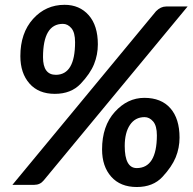

<svg xmlns="http://www.w3.org/2000/svg" viewBox="-20 -749 781 778"><path d="M485.4 -157.2Q485.4 -67.9 534.2 -67.9Q615.2 -68.4 615.7 -200.2Q615.7 -239.3 600.6 -256.8Q585.4 -274.4 565.9 -274.4Q527.8 -274.4 506.6 -242.9Q485.4 -211.4 485.4 -157.2ZM707.5 -191.4Q707.5 -149.4 691.9 -111.3Q676.3 -73.2 638.2 -32.2Q600.1 8.8 534.2 8.8Q467.8 8.8 430.7 -33Q393.6 -74.7 393.6 -143.6Q393.6 -238.3 445.1 -295.4Q496.6 -352.5 564.9 -352.5Q633.3 -352.5 670.4 -310.3Q707.5 -268.1 707.5 -191.4ZM653.3 -722.7H740.2L157.2 -18.1Q142.6 0 118.7 0H30.3L612.3 -703.6Q631.3 -722.7 653.3 -722.7ZM206.5 -445.8Q284.2 -446.3 284.2 -578.1Q284.2 -617.2 269.3 -634.8Q254.4 -652.3 234.9 -652.3Q154.3 -652.3 154.3 -517.1Q154.3 -445.8 206.5 -445.8ZM376.5 -569.3Q376.5 -527.3 361.1 -489Q345.7 -450.7 306.9 -409.7Q268.1 -368.7 202.1 -368.7Q136.2 -368.7 99.4 -410.6Q62.5 -452.6 62.5 -521.5Q62.5 -615.2 114 -672.4Q165.5 -729.5 241.7 -729.5Q302.2 -729.5 339.4 -687.5Q376.5 -645.5 376.5 -569.3Z"/></svg>

Font: Lato-BoldItalic
Style: Bold Italic
Weight: 700
Italic angle: -7°
Designer: Lukasz Dziedzic
Foundry: tyPoland Lukasz Dziedzic
Version: Version 1.104; Western+Polish opensource